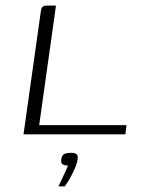

<svg xmlns="http://www.w3.org/2000/svg" viewBox="-20 -480 508 686"><path d="M180 -460 120 -33H432L428 0H64L125 -433Q126 -442 127.5 -448Q129 -454 133.5 -457Q138 -460 148 -460ZM189 186Q196 171 202.5 157Q209 143 214.5 131Q220 119 223 112Q222 112 220.5 111.5Q219 111 217 111Q210 111 203.5 107Q197 103 199 89Q201 74 210 70Q219 66 235 66Q243 66 248.5 68Q254 70 256.5 75.5Q259 81 257 91Q255 105 246 125Q237 145 227 162Q217 179 211 186Z"/></svg>

Font: Genos Thin Light
Style: Italic
Weight: 300
Italic angle: -8°
Version: Version 1.010